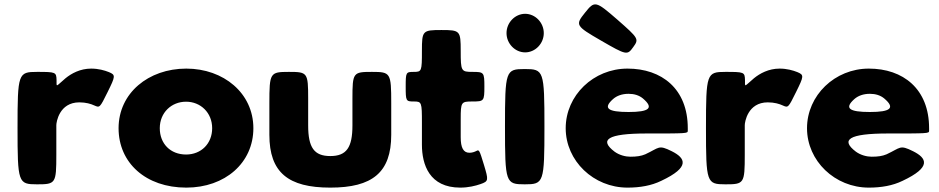

<svg xmlns="http://www.w3.org/2000/svg" viewBox="-20 -841 4282 876"><path d="M149 0C234 0 237 -4 237 -135V-270C237 -283 250 -374 342 -374C372 -374 395 -367 410 -360C435 -349 435 -348 471 -421C507 -494 508 -499 477 -512C457 -520 429 -528 396 -528C346 -528 306 -506 279 -484C234 -446 238 -440 238 -476C237 -512 234 -513 149 -513C63 -513 60 -506 60 -257C60 -7 63 0 149 0Z M521 -256C521 -98 645 15 830 15C1007 15 1136 -98 1136 -256C1136 -416 1000 -528 830 -528C657 -528 521 -416 521 -256ZM709 -256C709 -327 762 -377 829 -377C895 -377 948 -327 948 -256C948 -186 898 -136 829 -136C757 -136 709 -186 709 -256Z M1298 -513C1212 -513 1209 -509 1209 -370V-226C1209 -54 1295 15 1487 15C1679 15 1765 -54 1765 -226V-370C1765 -509 1762 -513 1677 -513C1591 -513 1588 -510 1588 -391V-269C1588 -168 1561 -129 1487 -129C1413 -129 1386 -168 1386 -269V-391C1386 -510 1383 -513 1298 -513Z M1868 -513C1832 -513 1831 -511 1831 -446C1831 -380 1832 -378 1868 -378C1904 -378 1905 -375 1905 -280V-181C1905 -90 1939 15 2080 15C2117 15 2149 7 2172 -1C2210 -14 2209 -19 2188 -89C2167 -158 2166 -159 2153 -152C2145 -148 2134 -144 2122 -144C2094 -144 2082 -167 2082 -215V-297C2082 -376 2084 -378 2136 -378C2188 -378 2190 -380 2190 -446C2190 -511 2188 -513 2136 -513C2084 -513 2082 -516 2082 -609C2082 -701 2079 -704 1994 -704C1908 -704 1905 -701 1905 -609C1905 -516 1904 -513 1868 -513Z M2374 0C2461 0 2464 -7 2464 -263C2464 -519 2461 -526 2374 -526C2287 -526 2284 -519 2284 -263C2284 -7 2287 0 2374 0ZM2291 -690C2291 -642 2330 -602 2376 -602C2422 -602 2461 -642 2461 -690C2461 -738 2422 -778 2376 -778C2330 -778 2291 -738 2291 -690Z M2649 -783C2604 -727 2606 -723 2722 -656C2838 -589 2842 -588 2869 -626C2896 -663 2894 -666 2796 -752C2697 -838 2693 -838 2649 -783ZM3118 -244V-256C3118 -436 2999 -528 2843 -528C2688 -528 2561 -406 2561 -256C2561 -107 2688 15 2843 15C2900 15 2952 6 2997 -16C3131 -79 3107 -120 3045 -151C2983 -182 2989 -167 2924 -137C2905 -129 2885 -126 2856 -126C2834 -126 2806 -133 2784 -149C2713 -203 2750 -232 2931 -232C3112 -232 3118 -232 3118 -244ZM2777 -389C2794 -404 2818 -413 2848 -413C2874 -413 2896 -406 2913 -392C2965 -348 2942 -330 2848 -330C2753 -330 2730 -347 2777 -389Z M3290 0C3375 0 3378 -4 3378 -135V-270C3378 -283 3391 -374 3483 -374C3513 -374 3536 -367 3551 -360C3576 -349 3576 -348 3612 -421C3648 -494 3649 -499 3618 -512C3598 -520 3570 -528 3537 -528C3487 -528 3447 -506 3420 -484C3375 -446 3379 -440 3379 -476C3378 -512 3375 -513 3290 -513C3204 -513 3201 -506 3201 -257C3201 -7 3204 0 3290 0Z M4219 -244V-256C4219 -436 4100 -528 3944 -528C3789 -528 3662 -406 3662 -256C3662 -107 3789 15 3944 15C4001 15 4053 6 4098 -16C4232 -79 4208 -120 4146 -151C4084 -182 4090 -167 4025 -137C4006 -129 3986 -126 3957 -126C3935 -126 3907 -133 3885 -149C3814 -203 3851 -232 4032 -232C4213 -232 4219 -232 4219 -244ZM3878 -389C3895 -404 3919 -413 3949 -413C3975 -413 3997 -406 4014 -392C4066 -348 4043 -330 3949 -330C3854 -330 3831 -347 3878 -389Z"/></svg>

Font: Hussar Print
Style: Bold
Weight: 700
Foundry: Cannot Into Space Fonts
Version: Version 2.00